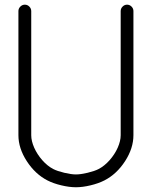

<svg xmlns="http://www.w3.org/2000/svg" viewBox="-20 -789 640 809"><path d="M111.6 -742.2V-219.2Q111.6 -195.1 124.1 -166.7Q136.7 -138.4 158.3 -113.9Q179.9 -89.4 204.6 -76.7Q221.2 -68.1 250.9 -61Q280.5 -54 300 -54Q319.6 -54 349.1 -61Q378.7 -68.1 395.3 -76.7Q419.9 -89.4 441.7 -113.9Q463.4 -138.4 476 -166.7Q488.5 -195.1 488.5 -219.2V-742.2Q488.5 -753.2 496.5 -761.2Q504.4 -769.3 515.4 -769.3Q526.4 -769.3 534.3 -761.2Q542.2 -753.2 542.2 -742.2V-219.2Q542.2 -164.3 507 -109.9Q471.7 -55.4 419.9 -28.8Q395 -16.1 361.6 -8.1Q328.1 0 300 0Q272 0 238.3 -8.1Q204.6 -16.1 179.9 -28.8Q128.2 -55.4 92.9 -109.9Q57.6 -164.3 57.6 -219.2V-742.2Q57.6 -753.2 65.7 -761.2Q73.7 -769.3 84.7 -769.3Q95.7 -769.3 103.6 -761.2Q111.6 -753.2 111.6 -742.2Z"/></svg>

Font: Tecnico
Style: Fino
Weight: 400
Version: Version 1.3